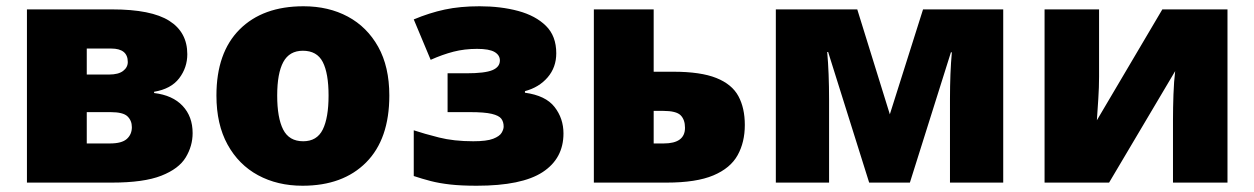

<svg xmlns="http://www.w3.org/2000/svg" viewBox="-20 -583 4005 613"><path d="M578 -410Q578 -367 552 -333Q526 -299 472 -290V-286Q531 -279 563 -245Q595 -211 595 -158Q595 -117 573 -80.5Q551 -44 495 -22Q439 0 337 0H66V-553H338Q463 -553 520.5 -516.5Q578 -480 578 -410ZM388 -385Q388 -428 335 -428H257V-345H328Q358 -345 373 -356.5Q388 -368 388 -385ZM401 -177Q401 -198 387 -211.5Q373 -225 333 -225H257V-125H331Q369 -125 385 -139.5Q401 -154 401 -177Z M1223 -278Q1223 -139 1149 -64.5Q1075 10 946 10Q866 10 804 -23.5Q742 -57 706.5 -121.5Q671 -186 671 -278Q671 -415 745 -489Q819 -563 949 -563Q1029 -563 1090.5 -530Q1152 -497 1187.5 -433.5Q1223 -370 1223 -278ZM865 -278Q865 -207 884 -169.5Q903 -132 948 -132Q992 -132 1010.5 -169.5Q1029 -207 1029 -278Q1029 -349 1010.5 -385Q992 -421 947 -421Q904 -421 884.5 -385Q865 -349 865 -278Z M1511 -563Q1579 -563 1634.5 -548Q1690 -533 1723 -500.5Q1756 -468 1756 -413Q1756 -368 1728.5 -336Q1701 -304 1656 -292V-287Q1722 -278 1750.5 -241.5Q1779 -205 1779 -157Q1779 -77 1712.5 -33.5Q1646 10 1502 10Q1452 10 1417 6Q1382 2 1355 -5Q1328 -12 1301 -21V-167Q1334 -156 1381.5 -144Q1429 -132 1491 -132Q1534 -132 1554.5 -140Q1575 -148 1581.5 -159Q1588 -170 1588 -179Q1588 -194 1580.5 -204Q1573 -214 1550 -219.5Q1527 -225 1481 -225H1409V-349H1469Q1528 -349 1552 -359Q1576 -369 1576 -390Q1576 -407 1559 -417Q1542 -427 1503 -427Q1463 -427 1428 -418Q1393 -409 1355 -392L1301 -521Q1351 -542 1400 -552.5Q1449 -563 1511 -563Z M2130 -354Q2217 -354 2267 -334Q2317 -314 2337.5 -276Q2358 -238 2358 -184Q2358 -129 2335 -87.5Q2312 -46 2257.5 -23Q2203 0 2108 0H1876V-553H2067V-354ZM2167 -175Q2167 -201 2153 -215Q2139 -229 2097 -229H2067V-125H2099Q2167 -125 2167 -175Z M3183 -553V0H3013V-268Q3013 -308 3014.5 -346Q3016 -384 3019 -416H3016L2885 0H2755L2624 -417H2621Q2627 -351 2627 -264V0H2457V-553H2717L2821 -218L2927 -553Z M3489 -338Q3489 -304 3486.5 -266.5Q3484 -229 3482 -199L3691 -553H3899V0H3725V-200Q3725 -239 3726.5 -281.5Q3728 -324 3732 -356L3521 0H3315V-553H3489Z"/></svg>

Font: Noto Sans Black
Style: Regular
Weight: 900
Designer: Monotype Design Team
Foundry: Monotype Imaging Inc.
Version: Version 2.007